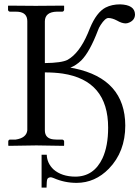

<svg xmlns="http://www.w3.org/2000/svg" viewBox="-20 -672 644 886"><path d="M558.1 -92.8Q558.1 28.3 482.4 106.4Q418.9 171.4 334 171.9Q277.8 171.9 228 149.9Q219.2 146.5 214.8 146Q201.7 146.5 198.2 154.8Q195.3 162.1 194.8 193.8H171.9V42H195.8Q196.8 81.1 227.1 109.9Q264.6 142.6 327.1 143.1Q413.1 143.1 453.1 58.1Q479 2 479 -83Q479 -300.8 269 -332.5Q231.4 -337.9 187 -337.9V-70.8Q187 -33.2 226.1 -28.8Q233.9 -27.8 242.2 -27.8H268.1Q274.9 -25.9 275.9 -20V-1L273.9 1Q272.9 1 147.9 -1L20 1L18.1 -1V-20Q19.5 -26.9 24.9 -27.8H51.8Q102.1 -35.2 106 -70.8V-574.2Q106 -613.8 64 -617.7Q57.6 -618.2 51.8 -618.2H24.9Q18.1 -620.1 17.1 -626V-645L19 -646Q20 -646 145 -645L273.9 -646L275.9 -645V-626Q273.9 -619.1 268.1 -618.2H242.2Q188 -616.7 187 -574.2V-380.9Q264.6 -381.8 292 -396Q345.7 -426.3 384.8 -517.1Q388.2 -525.4 395 -542Q425.3 -615.2 467.3 -637.2Q496.1 -651.9 534.2 -651.9Q601.6 -649.9 603 -606Q603 -579.6 576.2 -567.9Q567.4 -564 559.1 -564Q541.5 -564.5 520 -577.1Q497.6 -588.9 480 -588.9Q465.3 -588.9 444.3 -556.6Q436 -543.9 432.1 -532.2Q394 -432.1 355 -393.1Q331.1 -370.1 304.7 -359.9Q313 -358.4 320.8 -356.9H321.8L323.7 -356.4Q557.1 -307.1 558.1 -92.8Z"/></svg>

Font: Linux Biolinum O
Style: Regular
Weight: 400
Designer: Philipp H. Poll
Foundry: Philipp H. Poll
Version: Version 1.0.4